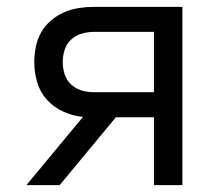

<svg xmlns="http://www.w3.org/2000/svg" viewBox="-20 -540 640 560"><path d="M57 0 222 -199Q192 -202 164.5 -214.5Q137 -227 117 -249Q97 -271 88.5 -300Q80 -329 80 -359Q80 -381 84.5 -403.5Q89 -426 100 -445.5Q111 -465 128.5 -480Q146 -495 166.5 -504Q187 -513 209.5 -516.5Q232 -520 254 -520H512V0H429V-198H318L154 0ZM254 -271H429V-447H254Q236 -447 218.5 -442Q201 -437 187.5 -424.5Q174 -412 168.5 -394.5Q163 -377 163 -359Q163 -341 168.5 -323.5Q174 -306 187.5 -293.5Q201 -281 218.5 -276Q236 -271 254 -271Z"/></svg>

Font: Bmono
Style: Regular
Weight: 400
Monospace: yes
Designer: Belleve Invis
Foundry: Belleve Invis
Version: Version 11.2.2; ttfautohint (v1.8.2)